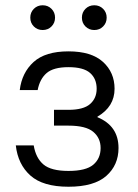

<svg xmlns="http://www.w3.org/2000/svg" viewBox="-20 -702 525 729"><path d="M240 7Q143 7 95.5 -35.5Q48 -78 40 -150H108Q116 -102 145 -77.5Q174 -53 240 -53Q306 -53 334 -76.5Q362 -100 362 -140Q362 -178 334 -201.5Q306 -225 240 -225H185V-285H240Q297 -285 322 -307Q347 -329 347 -365Q347 -403 322 -425Q297 -447 240 -447Q183 -447 157 -424.5Q131 -402 123 -360H55Q63 -426 107.5 -466.5Q152 -507 240 -507Q327 -507 371 -467Q415 -427 415 -365Q415 -297 350 -259V-257Q430 -224 430 -140Q430 -75 383.5 -34Q337 7 240 7ZM142 -588Q122 -588 108.5 -601.5Q95 -615 95 -635Q95 -655 108.5 -668.5Q122 -682 142 -682Q162 -682 175.5 -668.5Q189 -655 189 -635Q189 -615 175.5 -601.5Q162 -588 142 -588ZM338 -588Q318 -588 304.5 -601.5Q291 -615 291 -635Q291 -655 304.5 -668.5Q318 -682 338 -682Q358 -682 371.5 -668.5Q385 -655 385 -635Q385 -615 371.5 -601.5Q358 -588 338 -588Z"/></svg>

Font: PT Root UI
Style: Regular
Weight: 400
Designer: Vitaly Kuzmin
Foundry: ParaType Ltd.
Version: Version 2.001G